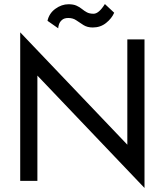

<svg xmlns="http://www.w3.org/2000/svg" viewBox="-20 -895 815 950"><path d="M215 -792Q223 -829 254 -851.5Q285 -874 319 -874Q343 -874 358.5 -867Q374 -860 385.5 -850.5Q397 -841 410 -834Q423 -827 443 -827Q469 -827 499 -875L545 -832Q533 -804 505 -781.5Q477 -759 439 -759Q412 -759 393 -771Q374 -783 357.5 -794.5Q341 -806 318 -806Q298 -806 287 -796.5Q276 -787 272 -775Q268 -763 268 -755ZM610 -700H695V35L165 -521V0H80V-735L610 -179Z"/></svg>

Font: Von Book
Style: Regular
Weight: 400
Version: Version 4.000; ttfautohint (v1.8.4.7-5d5b)